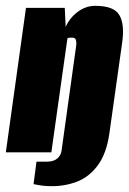

<svg xmlns="http://www.w3.org/2000/svg" viewBox="-29 -522 442 658"><path d="M144 116Q129 116 114.5 114Q100 112 86 109L96 32Q97 32 105.5 32Q114 32 123 32Q132 32 132 32Q155 32 167.5 21Q180 10 182 -6L232 -365Q233 -372 232.5 -377.5Q232 -383 230.5 -386.5Q229 -390 226 -391.5Q223 -393 219 -393Q217 -393 213.5 -393Q210 -393 207 -392.5Q204 -392 202 -390L147 0H-9L60 -495H193L196 -430Q210 -461 237.5 -481.5Q265 -502 297 -502Q330 -502 350.5 -494Q371 -486 380.5 -469.5Q390 -453 392 -428.5Q394 -404 389 -371L346 -66Q336 5 305.5 45.5Q275 86 232.5 101.5Q190 117 144 116Z"/></svg>

Font: Alumni Sans Black
Style: Italic
Weight: 900
Italic angle: -8°
Version: Version 1.016